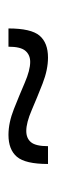

<svg xmlns="http://www.w3.org/2000/svg" viewBox="136 -504 131 442"><g transform="rotate(90 201.0 -282.5)"><path d="M87 -237H45Q45 -289 61.5 -308.5Q78 -328 112 -328Q140 -328 172 -315.5Q204 -303 233 -290.5Q262 -278 281 -278Q298 -278 307 -289Q316 -300 316 -328H357Q357 -276 340.5 -256.5Q324 -237 290 -237Q262 -237 230.5 -249.5Q199 -262 170 -274.5Q141 -287 122 -287Q106 -287 96.5 -276Q87 -265 87 -237Z"/></g></svg>

Font: Gemunu Libre ExtraLight ExtraLight
Style: Regular
Weight: 250
Version: Version 1.100